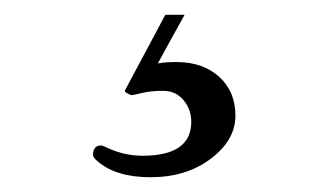

<svg xmlns="http://www.w3.org/2000/svg" viewBox="-20 -20 440 260"><path d="M148.9 103 203.9 0H230Q196.8 59.8 193.8 65.9Q203.6 64 219 64Q254.6 64 276.7 83.9Q298.8 103.8 298.8 136.7Q298.8 169.7 265.6 194.8Q232.4 220 183.8 220Q136.7 220 111.6 198Q106 193.1 106 189.9Q106 177 116.9 177Q118.9 177 126.5 180.7Q149.2 190.9 172.9 190.9Q239 190.9 239 145Q239 128.2 228.5 115.6Q218 103 201 103Q184.1 103 171.9 106Q159.7 108.9 158.4 108.9Q157.2 108.9 153.1 106.7Q148.9 104.5 148.9 103Z"/></svg>

Font: Fanwood Text
Style: Italic
Weight: 400
Italic angle: -9°
Version: Version 1.101